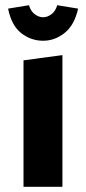

<svg xmlns="http://www.w3.org/2000/svg" viewBox="-20 -715 330 735"><path d="M70 -484 219 -504V0H70ZM145 -559Q99 -559 61.5 -588Q24 -617 11 -682L91 -695Q97 -673 112.5 -661Q128 -649 145 -649Q162 -649 177.5 -661Q193 -673 199 -695L279 -682Q265 -619 227.5 -589Q190 -559 145 -559Z"/></svg>

Font: Changa SemiBold
Style: Regular
Weight: 600
Designer: Eduardo Rodriguez Tunni
Foundry: Eduardo Rodriguez Tunni
Version: Version 3.002; ttfautohint (v1.8.2)